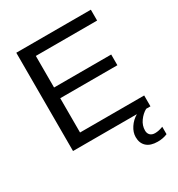

<svg xmlns="http://www.w3.org/2000/svg" viewBox="-207 -822 1080 1164"><g transform="rotate(-30 333.5 -240.0)"><path d="M624 0H82V-688H604V-612H175V-391H575V-316H175V-76H624ZM624 143V195Q594 208 556 208Q506 208 479.5 184Q453 160 453 117Q453 84 474.5 51.5Q496 19 529 0H594Q565 16 543.5 46Q522 76 522 111Q522 131 534 143Q546 155 568 155Q594 155 624 143Z"/></g></svg>

Font: Libra Sans
Style: Regular
Weight: 400
Foundry: Context Ltd
Version: Version 1.002